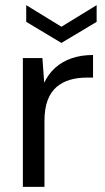

<svg xmlns="http://www.w3.org/2000/svg" viewBox="-20 -727 407 747"><path d="M69 0V-501H145L152 -405Q168 -439 194.5 -463Q221 -487 258 -500Q295 -513 342 -513V-425H315Q282 -425 252.5 -416.5Q223 -408 200.5 -389Q178 -370 165.5 -337.5Q153 -305 153 -256V0ZM219 -560 82 -642V-707L219 -623L356 -707V-642Z"/></svg>

Font: DVN - DM Sans
Style: Regular
Weight: 400
Designer: Colophon Foundry, Jonny Pinhorn
Foundry: Colophon Foundry
Version: Version 4.004;gftools[0.9.30]